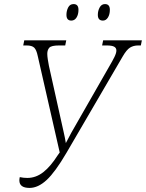

<svg xmlns="http://www.w3.org/2000/svg" viewBox="-20 -912 716 942"><path d="M125 10Q75 10 75 -27Q75 -34 77 -43Q95 -39 114 -39Q156 -39 192 -67Q228 -95 263 -150L273 -164L165 -638Q159 -667 148 -678Q137 -689 110 -689H94L99 -714H305L300 -689H270Q232 -689 222 -678Q212 -667 212 -648Q212 -637 214.5 -620.5Q217 -604 220 -589L293 -261Q296 -247 298.5 -235.5Q301 -224 303 -210Q310 -224 316.5 -235.5Q323 -247 330 -261L516 -586Q532 -613 541.5 -632.5Q551 -652 551 -664Q551 -677 540 -683Q529 -689 503 -689H481L486 -714H676L671 -689H658Q635 -689 618 -678.5Q601 -668 582 -635L306 -162Q251 -68 209 -29Q167 10 125 10ZM485 -811Q460 -811 460 -839Q460 -859 469 -875.5Q478 -892 495 -892Q519 -892 519 -864Q519 -841 509.5 -826Q500 -811 485 -811ZM330 -811Q306 -811 306 -839Q306 -859 314.5 -875.5Q323 -892 341 -892Q365 -892 365 -864Q365 -841 355.5 -826Q346 -811 330 -811Z"/></svg>

Font: Noto Serif SemiCondensed ExtraLight
Style: Italic
Weight: 200
Width: 4
Italic angle: -12°
Designer: Monotype Design Team
Foundry: Monotype Imaging Inc.
Version: Version 2.013